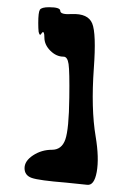

<svg xmlns="http://www.w3.org/2000/svg" viewBox="-20 -775 356 532"><path d="M163 -269Q88 -275 68 -282Q48 -289 48 -309Q48 -329 71.5 -344.5Q95 -360 124 -360Q151 -360 161 -388.5Q171 -417 172 -504Q173 -577 170 -597.5Q167 -618 156 -618Q136 -618 119.5 -634.5Q103 -651 103 -671Q103 -690 97 -685Q96 -684 94 -681Q90 -674 87 -687Q86 -696 86 -711Q86 -741 90.5 -748Q95 -755 116 -755Q147 -755 147 -745Q147 -734 179 -736Q224 -738 235.5 -710Q247 -682 240 -586Q232 -474 245 -397Q255 -337 248 -298.5Q241 -260 221 -263Q193 -266 163 -269Z"/></svg>

Font: Daniel
Style: Regular
Weight: 400
Version: Version 1.1